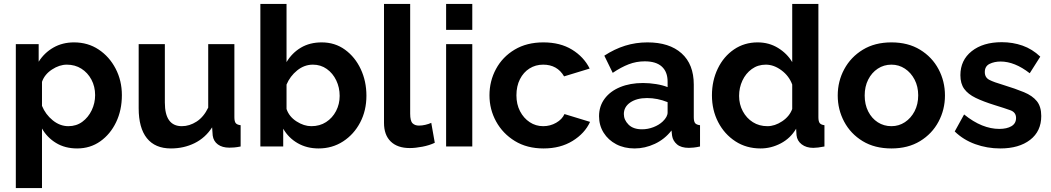

<svg xmlns="http://www.w3.org/2000/svg" viewBox="-20 -750 5381 983"><path d="M375 10Q313 10 267 -18Q221 -46 195 -92V213H61V-524H178V-434Q207 -480 253.5 -506.5Q300 -533 359 -533Q430 -533 485 -496.5Q540 -460 572 -398.5Q604 -337 604 -263Q604 -186 574.5 -124.5Q545 -63 493.5 -26.5Q442 10 375 10ZM330 -104Q371 -104 401.5 -126.5Q432 -149 449.5 -185.5Q467 -222 467 -263Q467 -307 448 -342.5Q429 -378 396.5 -398.5Q364 -419 322 -419Q284 -419 246 -394Q208 -369 195 -331V-208Q213 -164 250 -134Q287 -104 330 -104Z M690 -196V-524H824V-225Q824 -104 911 -104Q950 -104 986.5 -127.5Q1023 -151 1046 -199V-524H1180V-150Q1180 -128 1187 -119.5Q1194 -111 1212 -109V0Q1192 4 1178.5 5Q1165 6 1154 6Q1118 6 1095.5 -10.5Q1073 -27 1069 -56L1066 -98Q1031 -44 976 -17Q921 10 855 10Q774 10 732 -42.5Q690 -95 690 -196Z M1611 10Q1551 10 1504 -17Q1457 -44 1430 -91V0H1313V-730H1447V-432Q1475 -479 1520.5 -506Q1566 -533 1627 -533Q1695 -533 1746.5 -495.5Q1798 -458 1827 -396Q1856 -334 1856 -260Q1856 -184 1824 -123Q1792 -62 1736.5 -26Q1681 10 1611 10ZM1574 -104Q1617 -104 1649.5 -125Q1682 -146 1700.5 -181.5Q1719 -217 1719 -259Q1719 -302 1701.5 -338.5Q1684 -375 1653 -397Q1622 -419 1582 -419Q1538 -419 1501.5 -389.5Q1465 -360 1447 -317V-192Q1460 -153 1498 -128.5Q1536 -104 1574 -104Z M1946 -730H2080V-168Q2080 -131 2092 -119Q2104 -107 2125 -107Q2141 -107 2158 -111Q2175 -115 2188 -121L2206 -19Q2179 -6 2143 1Q2107 8 2078 8Q2015 8 1980.5 -25.5Q1946 -59 1946 -121Z M2264 -597V-730H2398V-597ZM2264 0V-524H2398V0Z M2763 10Q2678 10 2616 -28Q2554 -66 2520 -128Q2486 -190 2486 -262Q2486 -335 2519.5 -397Q2553 -459 2615 -496Q2677 -533 2762 -533Q2848 -533 2908.5 -496Q2969 -459 2999 -399L2868 -359Q2833 -419 2761 -419Q2722 -419 2691 -399.5Q2660 -380 2642 -344.5Q2624 -309 2624 -262Q2624 -216 2642.5 -180.5Q2661 -145 2692 -124.5Q2723 -104 2761 -104Q2797 -104 2827.5 -121.5Q2858 -139 2870 -166L3001 -126Q2974 -67 2911.5 -28.5Q2849 10 2763 10Z M3047 -155Q3047 -206 3075.5 -244.5Q3104 -283 3155 -304Q3206 -325 3272 -325Q3305 -325 3339 -319.5Q3373 -314 3398 -304V-332Q3398 -382 3368.5 -409Q3339 -436 3281 -436Q3238 -436 3199 -421Q3160 -406 3117 -377L3074 -465Q3126 -499 3180.5 -516Q3235 -533 3295 -533Q3407 -533 3469.5 -477Q3532 -421 3532 -317V-150Q3532 -128 3539 -119.5Q3546 -111 3564 -109V0Q3546 4 3531.5 5.5Q3517 7 3507 7Q3467 7 3446 -11Q3425 -29 3421 -55L3418 -82Q3383 -37 3332.5 -13.5Q3282 10 3229 10Q3176 10 3135 -11.5Q3094 -33 3070.5 -70.5Q3047 -108 3047 -155ZM3373 -128Q3398 -152 3398 -174V-227Q3346 -248 3293 -248Q3240 -248 3207 -225.5Q3174 -203 3174 -166Q3174 -136 3198 -112Q3222 -88 3267 -88Q3297 -88 3325.5 -99Q3354 -110 3373 -128Z M3625 -262Q3625 -337 3655 -399Q3685 -461 3738 -497Q3791 -533 3859 -533Q3917 -533 3963.5 -504.5Q4010 -476 4036 -432V-730H4170V-150Q4170 -128 4177 -119.5Q4184 -111 4201 -109V0Q4165 7 4144 7Q4108 7 4084.5 -11Q4061 -29 4058 -58L4056 -91Q4027 -42 3977.5 -16Q3928 10 3874 10Q3801 10 3745 -26.5Q3689 -63 3657 -124.5Q3625 -186 3625 -262ZM4036 -192V-317Q4020 -361 3981 -390Q3942 -419 3901 -419Q3860 -419 3829 -396.5Q3798 -374 3781 -337.5Q3764 -301 3764 -259Q3764 -216 3783 -180.5Q3802 -145 3834.5 -124.5Q3867 -104 3909 -104Q3947 -104 3984.5 -129Q4022 -154 4036 -192Z M4544 10Q4458 10 4396.5 -27.5Q4335 -65 4302 -127Q4269 -189 4269 -261Q4269 -334 4302.5 -396Q4336 -458 4397.5 -495.5Q4459 -533 4544 -533Q4629 -533 4690.5 -495.5Q4752 -458 4785 -396Q4818 -334 4818 -261Q4818 -189 4785 -127Q4752 -65 4690.5 -27.5Q4629 10 4544 10ZM4407 -261Q4407 -215 4425 -179.5Q4443 -144 4474 -124Q4505 -104 4544 -104Q4582 -104 4613 -124.5Q4644 -145 4662.5 -180.5Q4681 -216 4681 -262Q4681 -307 4662.5 -342.5Q4644 -378 4613 -398.5Q4582 -419 4544 -419Q4505 -419 4474 -398.5Q4443 -378 4425 -342.5Q4407 -307 4407 -261Z M5101 10Q5034 10 4973 -12Q4912 -34 4868 -77L4916 -164Q4963 -126 5008 -108Q5053 -90 5096 -90Q5135 -90 5158.5 -104Q5182 -118 5182 -146Q5182 -175 5153 -185.5Q5124 -196 5072 -212Q5014 -230 4975 -249Q4936 -268 4916.5 -295Q4897 -322 4897 -365Q4897 -442 4955 -488Q5013 -534 5109 -534Q5165 -534 5215 -516.5Q5265 -499 5306 -460L5252 -375Q5175 -435 5103 -435Q5071 -435 5046.5 -423Q5022 -411 5022 -381Q5022 -353 5045.5 -341Q5069 -329 5117 -315Q5179 -296 5222.5 -278Q5266 -260 5288.5 -232Q5311 -204 5311 -156Q5311 -78 5254 -34Q5197 10 5101 10Z"/></svg>

Font: Raleway
Style: Bold
Weight: 700
Designer: Matt McInerney, Pablo Impallari, Rodrigo Fuenzalida
Foundry: Matt McInerney, Pablo Impallari, Rodrigo Fuenzalida
Version: Version 4.026